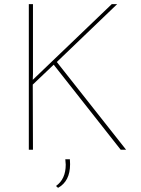

<svg xmlns="http://www.w3.org/2000/svg" viewBox="-20 -722 681 926"><path d="M588 0H562L239 -410L138 -314L139 0H119V-702H139V-365L138 -337L519 -702H545L254 -423ZM250 175Q297 142 297 72Q297 64 295 46H317Q318 54 318 70Q318 152 260 184Z"/></svg>

Font: Josefin Sans Thin
Style: Regular
Weight: 250
Designer: Santiago Orozco
Foundry: Typemade
Version: Version 2.000